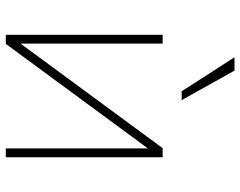

<svg xmlns="http://www.w3.org/2000/svg" viewBox="-103 -723 826 660"><g transform="rotate(90 310.0 -393.0)"><path d="M99.6 -539.1H129.9V-25.4H111.3L489.3 -539.1H520.5V0H490.2V-513.7H508.8L130.9 0H99.6ZM176.8 -786.1H222.7L324.2 -604.5H293.9Z"/></g></svg>

Font: Min Sans VF VF
Style: Regular
Weight: 400
Designer: Jinseong-Kim, NotoSansCJK, Nunito
Foundry: Jinseong-Kim
Version: Version 1.420;Glyphs 3.1.2 (3151)